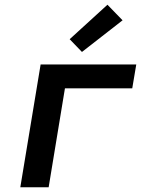

<svg xmlns="http://www.w3.org/2000/svg" viewBox="-20 -793 640 813"><path d="M66 0 152 -520H557L540 -419H255L186 0ZM327 -573 275 -627 435 -773 499 -707Z"/></svg>

Font: Iosevka Aile Oblique
Style: Bold
Weight: 700
Italic angle: -9°
Designer: Belleve Invis
Foundry: Belleve Invis
Version: Version 31.1.0; ttfautohint (v1.8.4)